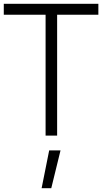

<svg xmlns="http://www.w3.org/2000/svg" viewBox="-23 -717 540 1015"><path d="M-3 -639H218V0H279V-639H497V-697H-3ZM197 278H248L297 78H237Z"/></svg>

Font: TitilliumText22L
Style: 250 wt
Weight: 300
Designer: Campivisivi
Foundry: Campivisivi
Version: 1.000